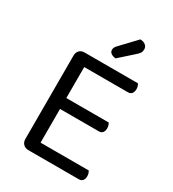

<svg xmlns="http://www.w3.org/2000/svg" viewBox="-196 -928 934 1036"><g transform="rotate(30 271.0 -410.0)"><path d="M101 -366H182V-8Q178 -7 167 -3.5Q156 0 145 0Q125 0 113 -12.5Q101 -25 101 -44ZM182 -248 101 -249V-564Q101 -584 113 -596Q125 -608 145 -608Q156 -608 167 -605Q178 -602 182 -600ZM145 -278V-346H446Q449 -342 452 -333Q455 -324 455 -314Q455 -298 447 -288Q439 -278 424 -278ZM145 0V-68H482Q485 -64 488 -55.5Q491 -47 491 -36Q491 -20 483 -10Q475 0 460 0ZM145 -539V-608H477Q480 -604 483 -595Q486 -586 486 -576Q486 -560 478 -549.5Q470 -539 455 -539ZM279 -724 370 -820Q392 -819 403.5 -808.5Q415 -798 415 -784Q415 -770 409.5 -761Q404 -752 390 -740L305 -664Q286 -666 275.5 -674Q265 -682 265 -694Q265 -704 269 -711Q273 -718 279 -724Z"/></g></svg>

Font: Baloo Paaji 2
Style: Regular
Weight: 400
Designer: Shuchita Grover, Noopur Datye and Ek Type
Foundry: Ek Type
Version: Version 1.700